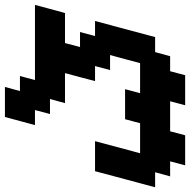

<svg xmlns="http://www.w3.org/2000/svg" viewBox="-16 -650 790 799"><g transform="rotate(90 379.5 -250.0)"><path d="M341.3 125H466.3Q472.2 104 483.2 62.5Q494.1 21 500 0H437.5L454.1 -62.5H391.6L408.7 -125H283.7Q289.6 -145.5 300.5 -187.3Q311.5 -229 316.9 -250H254.4L271 -312.5H208.5Q214.4 -333 225.6 -375Q236.8 -417 242.2 -437.5H367.2L350.6 -375H475.6L492.2 -437.5H617.2L566.9 -250H691.9Q703.1 -292 725.3 -375.2Q747.6 -458.5 758.8 -500H696.3L713.4 -562.5H650.9L667.5 -625H542.5L525.9 -562.5H400.9L417.5 -625H292.5L275.9 -562.5H213.4L196.3 -500H133.8Q122.6 -458 100.3 -375Q78.1 -292 66.9 -250H129.4L112.8 -187.5H175.3L158.7 -125H33.7Q27.8 -104 16.6 -62.5Q5.4 -21 0 0H312.5L295.9 62.5H358.4Z"/></g></svg>

Font: Faithful 32x
Style: Oblique
Weight: 400
Foundry: Faithful Resource Pack
Version: Version 1.0; January 27, 2023